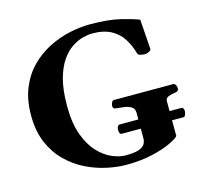

<svg xmlns="http://www.w3.org/2000/svg" viewBox="-104 -825 1015 955"><g transform="rotate(-15 403.5 -347.0)"><path d="M432.6 14.6Q386.2 14.6 332.8 3.2Q279.3 -8.3 227.1 -33.9Q174.8 -59.6 132.1 -101.6Q89.4 -143.6 63.5 -203.6Q37.6 -263.7 37.6 -344.7Q37.6 -425.3 62.5 -485.6Q87.4 -545.9 129.6 -588.4Q171.9 -630.9 224.1 -657.2Q276.4 -683.6 331.8 -695.6Q387.2 -707.5 437.5 -707.5Q532.7 -707.5 596.4 -691.7Q660.2 -675.8 685.5 -664.6L696.3 -513.2Q697.3 -504.9 686.3 -499.3Q675.3 -493.7 668.9 -493.7Q667.5 -493.7 666 -493.4Q664.6 -493.2 662.1 -493.2Q652.8 -493.2 640.6 -496.3Q628.4 -499.5 627 -507.3Q615.7 -548.3 594 -583.3Q572.3 -618.2 534.2 -639.4Q496.1 -660.6 436.5 -660.6Q415.5 -660.6 387.7 -653.6Q359.9 -646.5 331.1 -627.4Q302.2 -608.4 277.6 -573Q252.9 -537.6 237.8 -481.7Q222.7 -425.8 222.7 -344.7Q222.7 -255.4 244.9 -195.1Q267.1 -134.8 301.3 -98.9Q335.4 -63 372.8 -47.4Q410.2 -31.7 440.9 -31.7Q486.3 -31.7 509.3 -39.8Q532.2 -47.9 540 -61.3Q547.9 -74.7 547.9 -89.8V-222.7Q547.9 -243.7 533 -253.2Q518.1 -262.7 497.1 -265.6Q476.1 -268.6 457 -270Q446.8 -271 443.1 -274.2Q439.5 -277.3 439.5 -288.1Q439.5 -293.5 443.6 -303.2Q447.8 -313 456.1 -313H761.2Q769.5 -313 773.7 -303.2Q777.8 -293.5 777.8 -288.1Q777.8 -272 761.7 -270Q740.2 -267.6 724.4 -261.2Q708.5 -254.9 708.5 -238.8L709 -60.1Q701.7 -49.3 665 -31.5Q628.4 -13.7 568.8 0.5Q509.3 14.6 432.6 14.6ZM448.7 -140.6Q442.9 -141.1 439.9 -147Q437 -152.8 437 -162.1Q437 -183.1 448.7 -188H770.5Q776.4 -187.5 779.3 -181.4Q782.2 -175.3 782.2 -169.4Q782.2 -161.6 779.1 -152.3Q775.9 -143.1 770.5 -140.6Z"/></g></svg>

Font: Gelasio
Style: Bold
Weight: 700
Designer: Eben Sorkin
Foundry: Eben Sorkin
Version: Version 1.008